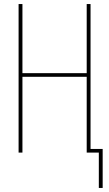

<svg xmlns="http://www.w3.org/2000/svg" viewBox="-20 -755 540 950"><path d="M469 175V0H409V-375H91V0H72V-735H91V-393H409V-735H428V-18H488V175Z"/></svg>

Font: Iosevka SS04 Thin
Style: Regular
Weight: 100
Monospace: yes
Designer: Belleve Invis
Foundry: Belleve Invis
Version: Version 19.0.0; ttfautohint (v1.8.4)